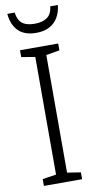

<svg xmlns="http://www.w3.org/2000/svg" viewBox="-100 -953 495 995"><g transform="rotate(-10 147.5 -455.5)"><path d="M248 0H47V-36L119 -47V-666L47 -678V-714H248V-678L177 -666V-47L248 -36ZM281 -911Q277 -873 260.5 -845.5Q244 -818 215.5 -803Q187 -788 147 -788Q85 -788 52.5 -820.5Q20 -853 15 -911H54Q57 -885 68 -868Q79 -851 99 -843.5Q119 -836 147 -836Q189 -836 213 -854Q237 -872 241 -911Z"/></g></svg>

Font: Noto Sans Display Light
Style: Regular
Weight: 300
Designer: Monotype Design Team
Foundry: Monotype Imaging Inc.
Version: Version 2.003